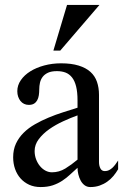

<svg xmlns="http://www.w3.org/2000/svg" viewBox="-20 -738 499 769"><path d="M221.2 -535.2H193.8L248.5 -718.3H378.4ZM290.5 -275.9Q263.2 -266.1 232.9 -252.2Q202.6 -238.3 177.2 -220.5Q151.9 -202.6 135.3 -180.7Q118.7 -158.7 118.7 -133.3Q118.7 -115.7 124.5 -100.1Q130.4 -84.5 140.1 -72.8Q149.9 -61 162.4 -54.4Q174.8 -47.9 188 -47.9Q216.8 -47.9 241.5 -63Q266.1 -78.1 290.5 -98.6ZM376.5 -89.4Q376.5 -74.2 382.1 -63.5Q387.7 -52.7 399.9 -52.7Q409.2 -52.7 416.5 -56.4Q423.8 -60.1 430.2 -65.9Q436.5 -71.8 442.1 -79.3Q447.8 -86.9 453.1 -95.2V-60.1Q444.8 -45.9 434.1 -33Q423.3 -20 409.4 -10.3Q395.5 -0.5 378.7 5.4Q361.8 11.2 341.8 11.2Q328.6 11.2 318.8 3.9Q309.1 -3.4 303 -14.9Q296.9 -26.4 293.7 -39.8Q290.5 -53.2 290.5 -65.9Q275.4 -52.7 261 -39.1Q246.6 -25.4 229.5 -14.2Q212.4 -2.9 191.4 4.2Q170.4 11.2 142.6 11.2Q117.2 11.2 96.9 2Q76.7 -7.3 62.3 -23.4Q47.9 -39.6 40.3 -61.3Q32.7 -83 32.7 -107.9Q32.7 -138.7 43.9 -162.8Q55.2 -187 74.7 -206.3Q94.2 -225.6 119.9 -240.2Q145.5 -254.9 174.1 -266.8Q202.6 -278.8 232.7 -288.3Q262.7 -297.9 290.5 -306.6V-335.9Q290.5 -369.1 284.9 -391.6Q279.3 -414.1 268.6 -427.7Q257.8 -441.4 242.7 -447.3Q227.5 -453.1 208 -453.1Q186 -453.1 172.4 -446.8Q158.7 -440.4 150.9 -430.2Q143.1 -419.9 140.1 -406.7Q137.2 -393.6 137.2 -379.9Q137.2 -367.7 135.5 -356.4Q133.8 -345.2 129.2 -336.7Q124.5 -328.1 116.5 -323Q108.4 -317.9 95.2 -317.9Q85 -317.9 76.4 -322Q67.9 -326.2 62 -333.5Q56.2 -340.8 52.7 -350.8Q49.3 -360.8 49.3 -372.6Q49.3 -396.5 63.5 -417Q77.6 -437.5 101.6 -452.4Q125.5 -467.3 157.2 -475.8Q189 -484.4 224.6 -484.4Q266.1 -484.4 295.2 -475.3Q324.2 -466.3 342.3 -450Q360.4 -433.6 368.4 -410.2Q376.5 -386.7 376.5 -358.4Z"/></svg>

Font: Khmer Busra Bunong
Style: Regular
Weight: 400
Designer: D. Kanjahn
Version: Version 7.100; 2014